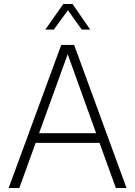

<svg xmlns="http://www.w3.org/2000/svg" viewBox="-20 -933 671 953"><path d="M23 0 284 -710H348L608 0H555L474 -224H157L76 0ZM174 -272H457L316 -664ZM205 -786 294 -913H340L428 -786H386L317 -882L247 -786Z"/></svg>

Font: Geist ExtLt
Style: Regular
Weight: 400
Designer: Basement.studio, Andrés Briganti, Mateo Zaragoza
Foundry: Basement.studio, Vercel, Andrés Briganti, Guido Ferreyra, Mateo Zaragoza
Version: Version 1.401